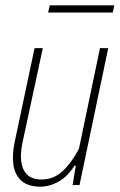

<svg xmlns="http://www.w3.org/2000/svg" viewBox="-20 -696 450 722"><path d="M387 -515 279 0H253L265 -73H260Q235 -33 201 -13.5Q167 6 131 6Q86 6 61 -16Q36 -38 30.5 -75.5Q25 -113 35 -161L110 -515H141L64 -157Q56 -118 60 -87.5Q64 -57 82.5 -39Q101 -21 136 -21Q182 -21 216 -53Q250 -85 277 -137L356 -515ZM161 -649 167 -676H410L404 -649Z"/></svg>

Font: Hubot Sans Condensed ExtraLight
Style: Italic
Weight: 200
Width: 3
Italic angle: -12.0243°
Designer: Deni Anggara
Foundry: GitHub, Inc., Subsidiary of Microsoft Corporation
Version: Version 2.000